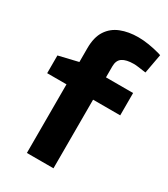

<svg xmlns="http://www.w3.org/2000/svg" viewBox="-188 -850 823 938"><g transform="rotate(30 223.5 -381.0)"><path d="M120 0V-387H11V-487L120 -513V-591Q120 -653 144.5 -690.5Q169 -728 212 -745Q255 -762 310 -762Q338 -762 369.5 -757Q401 -752 433 -743L445 -739L425 -630L410 -632Q394 -634 380.5 -636Q367 -638 356 -638Q313 -638 291.5 -623.5Q270 -609 270 -575V-513H423V-387H270V0Z"/></g></svg>

Font: REM SemiBold
Style: Regular
Weight: 600
Designer: Octavio Pardo
Foundry: Ashler Design
Version: Version 1.005;gftools[0.9.28]